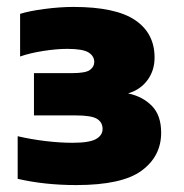

<svg xmlns="http://www.w3.org/2000/svg" viewBox="-20 -459 530 554"><path d="M200 75Q109 75 31 57V-66Q69.5 -57 111.2 -52Q153 -47 189 -47Q238 -47 257 -57.8Q276 -68.5 276 -87Q276 -106 260 -116Q244 -126 198 -126H78V-248H188Q227 -248 239.5 -257.2Q252 -266.5 252 -280Q252 -297.5 235.2 -307.8Q218.5 -318 174 -318Q143.5 -318 105 -312Q66.5 -306 38 -296V-419Q65 -427.5 109 -433.2Q153 -439 192 -439Q313.5 -439 369.8 -401Q426 -363 426 -293Q426 -255.5 405.5 -227.8Q385 -200 349.5 -189.5Q392 -180.5 418.5 -153.2Q445 -126 445 -76Q445 -8 388.5 33.5Q332 75 200 75Z"/></svg>

Font: Encode Sans Expanded Black
Style: Regular
Weight: 900
Width: 7
Designer: Multiple Designers
Foundry: Impallari Type
Version: Version 3.000; ttfautohint (v1.8.3) -l 8 -r 50 -G 200 -x 14 